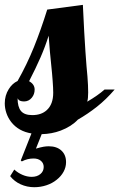

<svg xmlns="http://www.w3.org/2000/svg" viewBox="-52 -551 496 797"><path d="M-9.8 180.2 7.3 152.8Q22 166.5 41.3 174.8Q60.5 183.1 79.6 183.1Q101.6 183.1 115.5 171.6Q129.4 160.2 129.4 142.1Q129.4 126.5 117.9 116.7Q106.4 106.9 87.4 106.9Q61.5 106.9 38.6 119.1L34.2 115.2L78.6 2.9Q24.9 -5.9 -5.4 -44.4Q-18.6 -61.5 -25.4 -81.5Q-32.2 -101.6 -32.2 -122.1Q-32.2 -154.8 -15.6 -181.2Q-1 -204.6 21 -214.8Q60.1 -284.2 88.9 -355.5Q117.7 -426.8 144 -511.2L292 -530.8Q297.9 -403.8 302.7 -335.9Q307.6 -266.1 311 -233.4Q314 -195.3 314 -167Q314 -141.6 310.1 -128.9Q355 -155.3 381.8 -179.2H423.8Q388.2 -137.7 350.3 -107.9Q312.5 -78.1 271 -54.2Q244.6 -25.9 199.7 -8.8Q163.1 4.9 121.1 5.9L97.2 65.9Q117.2 60.1 128.7 58.1Q140.1 56.2 150.4 56.2Q183.6 56.2 202.9 74Q222.2 91.8 222.2 122.1Q222.2 143.1 211.9 161.9Q201.7 180.7 183.1 195.3Q165 210 140.9 218Q116.7 226.1 90.3 226.1Q60.1 226.1 33.7 214.1Q7.3 202.1 -9.8 180.2ZM142.1 -93.8Q168.9 -118.2 168.9 -166Q168.9 -186 166.5 -216.3L164.1 -246.1Q159.7 -284.7 155.3 -335.4L149.9 -402.8Q135.7 -357.4 116.2 -312.7Q96.7 -268.1 68.8 -213.9Q91.8 -201.2 91.8 -179.2Q91.8 -159.7 80.1 -145.5Q67.4 -129.9 47.9 -129.9Q38.1 -129.9 31.5 -132.6Q24.9 -135.3 21 -143.1Q21 -106.9 35.2 -90.1Q49.3 -73.2 82 -73.2Q119.6 -73.2 142.1 -93.8Z"/></svg>

Font: Pattaya
Style: Regular
Weight: 400
Designer: Pablo Impallari / Thai characters Designed by Thanarat Vachiruckul and Suppakit Chalermlarp
Foundry: Pablo Impallari
Version: Version 2.000